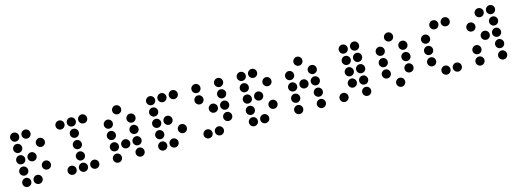

<svg xmlns="http://www.w3.org/2000/svg" viewBox="-7 -1461 6029 2238"><g transform="rotate(-15 3008.0 -342.0)"><path d="M190.4 -615.2Q190.4 -592.8 174.8 -577.1Q159.2 -561.5 136.7 -561.5Q114.7 -561.5 98.9 -577.1Q83 -592.8 83 -615.2Q83 -637.2 98.9 -653.1Q114.7 -668.9 136.7 -668.9Q159.2 -668.9 174.8 -653.1Q190.4 -637.2 190.4 -615.2ZM327.1 -615.2Q327.1 -592.8 311.5 -577.1Q295.9 -561.5 273.4 -561.5Q251.5 -561.5 235.6 -577.1Q219.7 -592.8 219.7 -615.2Q219.7 -637.2 235.6 -653.1Q251.5 -668.9 273.4 -668.9Q295.9 -668.9 311.5 -653.1Q327.1 -637.2 327.1 -615.2ZM190.4 -478.5Q190.4 -456.1 174.8 -440.4Q159.2 -424.8 136.7 -424.8Q114.7 -424.8 98.9 -440.4Q83 -456.1 83 -478.5Q83 -500.5 98.9 -516.4Q114.7 -532.2 136.7 -532.2Q159.2 -532.2 174.8 -516.4Q190.4 -500.5 190.4 -478.5ZM463.9 -478.5Q463.9 -456.1 448.2 -440.4Q432.6 -424.8 410.2 -424.8Q388.2 -424.8 372.3 -440.4Q356.4 -456.1 356.4 -478.5Q356.4 -500.5 372.3 -516.4Q388.2 -532.2 410.2 -532.2Q432.6 -532.2 448.2 -516.4Q463.9 -500.5 463.9 -478.5ZM190.4 -341.8Q190.4 -319.3 174.8 -303.7Q159.2 -288.1 136.7 -288.1Q114.7 -288.1 98.9 -303.7Q83 -319.3 83 -341.8Q83 -363.8 98.9 -379.6Q114.7 -395.5 136.7 -395.5Q159.2 -395.5 174.8 -379.6Q190.4 -363.8 190.4 -341.8ZM327.1 -341.8Q327.1 -319.3 311.5 -303.7Q295.9 -288.1 273.4 -288.1Q251.5 -288.1 235.6 -303.7Q219.7 -319.3 219.7 -341.8Q219.7 -363.8 235.6 -379.6Q251.5 -395.5 273.4 -395.5Q295.9 -395.5 311.5 -379.6Q327.1 -363.8 327.1 -341.8ZM190.4 -205.1Q190.4 -182.6 174.8 -167Q159.2 -151.4 136.7 -151.4Q114.7 -151.4 98.9 -167Q83 -182.6 83 -205.1Q83 -227.1 98.9 -242.9Q114.7 -258.8 136.7 -258.8Q159.2 -258.8 174.8 -242.9Q190.4 -227.1 190.4 -205.1ZM463.9 -205.1Q463.9 -182.6 448.2 -167Q432.6 -151.4 410.2 -151.4Q388.2 -151.4 372.3 -167Q356.4 -182.6 356.4 -205.1Q356.4 -227.1 372.3 -242.9Q388.2 -258.8 410.2 -258.8Q432.6 -258.8 448.2 -242.9Q463.9 -227.1 463.9 -205.1ZM190.4 -68.4Q190.4 -45.9 174.8 -30.3Q159.2 -14.6 136.7 -14.6Q114.7 -14.6 98.9 -30.3Q83 -45.9 83 -68.4Q83 -90.3 98.9 -106.2Q114.7 -122.1 136.7 -122.1Q159.2 -122.1 174.8 -106.2Q190.4 -90.3 190.4 -68.4ZM327.1 -68.4Q327.1 -45.9 311.5 -30.3Q295.9 -14.6 273.4 -14.6Q251.5 -14.6 235.6 -30.3Q219.7 -45.9 219.7 -68.4Q219.7 -90.3 235.6 -106.2Q251.5 -122.1 273.4 -122.1Q295.9 -122.1 311.5 -106.2Q327.1 -90.3 327.1 -68.4Z M737.3 -615.2Q737.3 -592.8 721.7 -577.1Q706.1 -561.5 683.6 -561.5Q661.6 -561.5 645.8 -577.1Q629.9 -592.8 629.9 -615.2Q629.9 -637.2 645.8 -653.1Q661.6 -668.9 683.6 -668.9Q706.1 -668.9 721.7 -653.1Q737.3 -637.2 737.3 -615.2ZM874 -615.2Q874 -592.8 858.4 -577.1Q842.8 -561.5 820.3 -561.5Q798.3 -561.5 782.5 -577.1Q766.6 -592.8 766.6 -615.2Q766.6 -637.2 782.5 -653.1Q798.3 -668.9 820.3 -668.9Q842.8 -668.9 858.4 -653.1Q874 -637.2 874 -615.2ZM1010.7 -615.2Q1010.7 -592.8 995.1 -577.1Q979.5 -561.5 957 -561.5Q935.1 -561.5 919.2 -577.1Q903.3 -592.8 903.3 -615.2Q903.3 -637.2 919.2 -653.1Q935.1 -668.9 957 -668.9Q979.5 -668.9 995.1 -653.1Q1010.7 -637.2 1010.7 -615.2ZM874 -478.5Q874 -456.1 858.4 -440.4Q842.8 -424.8 820.3 -424.8Q798.3 -424.8 782.5 -440.4Q766.6 -456.1 766.6 -478.5Q766.6 -500.5 782.5 -516.4Q798.3 -532.2 820.3 -532.2Q842.8 -532.2 858.4 -516.4Q874 -500.5 874 -478.5ZM874 -341.8Q874 -319.3 858.4 -303.7Q842.8 -288.1 820.3 -288.1Q798.3 -288.1 782.5 -303.7Q766.6 -319.3 766.6 -341.8Q766.6 -363.8 782.5 -379.6Q798.3 -395.5 820.3 -395.5Q842.8 -395.5 858.4 -379.6Q874 -363.8 874 -341.8ZM874 -205.1Q874 -182.6 858.4 -167Q842.8 -151.4 820.3 -151.4Q798.3 -151.4 782.5 -167Q766.6 -182.6 766.6 -205.1Q766.6 -227.1 782.5 -242.9Q798.3 -258.8 820.3 -258.8Q842.8 -258.8 858.4 -242.9Q874 -227.1 874 -205.1ZM737.3 -68.4Q737.3 -45.9 721.7 -30.3Q706.1 -14.6 683.6 -14.6Q661.6 -14.6 645.8 -30.3Q629.9 -45.9 629.9 -68.4Q629.9 -90.3 645.8 -106.2Q661.6 -122.1 683.6 -122.1Q706.1 -122.1 721.7 -106.2Q737.3 -90.3 737.3 -68.4ZM874 -68.4Q874 -45.9 858.4 -30.3Q842.8 -14.6 820.3 -14.6Q798.3 -14.6 782.5 -30.3Q766.6 -45.9 766.6 -68.4Q766.6 -90.3 782.5 -106.2Q798.3 -122.1 820.3 -122.1Q842.8 -122.1 858.4 -106.2Q874 -90.3 874 -68.4ZM1010.7 -68.4Q1010.7 -45.9 995.1 -30.3Q979.5 -14.6 957 -14.6Q935.1 -14.6 919.2 -30.3Q903.3 -45.9 903.3 -68.4Q903.3 -90.3 919.2 -106.2Q935.1 -122.1 957 -122.1Q979.5 -122.1 995.1 -106.2Q1010.7 -90.3 1010.7 -68.4Z M1420.9 -615.2Q1420.9 -592.8 1405.3 -577.1Q1389.6 -561.5 1367.2 -561.5Q1345.2 -561.5 1329.3 -577.1Q1313.5 -592.8 1313.5 -615.2Q1313.5 -637.2 1329.3 -653.1Q1345.2 -668.9 1367.2 -668.9Q1389.6 -668.9 1405.3 -653.1Q1420.9 -637.2 1420.9 -615.2ZM1284.2 -478.5Q1284.2 -456.1 1268.6 -440.4Q1252.9 -424.8 1230.5 -424.8Q1208.5 -424.8 1192.6 -440.4Q1176.8 -456.1 1176.8 -478.5Q1176.8 -500.5 1192.6 -516.4Q1208.5 -532.2 1230.5 -532.2Q1252.9 -532.2 1268.6 -516.4Q1284.2 -500.5 1284.2 -478.5ZM1557.6 -478.5Q1557.6 -456.1 1542 -440.4Q1526.4 -424.8 1503.9 -424.8Q1481.9 -424.8 1466.1 -440.4Q1450.2 -456.1 1450.2 -478.5Q1450.2 -500.5 1466.1 -516.4Q1481.9 -532.2 1503.9 -532.2Q1526.4 -532.2 1542 -516.4Q1557.6 -500.5 1557.6 -478.5ZM1284.2 -341.8Q1284.2 -319.3 1268.6 -303.7Q1252.9 -288.1 1230.5 -288.1Q1208.5 -288.1 1192.6 -303.7Q1176.8 -319.3 1176.8 -341.8Q1176.8 -363.8 1192.6 -379.6Q1208.5 -395.5 1230.5 -395.5Q1252.9 -395.5 1268.6 -379.6Q1284.2 -363.8 1284.2 -341.8ZM1557.6 -341.8Q1557.6 -319.3 1542 -303.7Q1526.4 -288.1 1503.9 -288.1Q1481.9 -288.1 1466.1 -303.7Q1450.2 -319.3 1450.2 -341.8Q1450.2 -363.8 1466.1 -379.6Q1481.9 -395.5 1503.9 -395.5Q1526.4 -395.5 1542 -379.6Q1557.6 -363.8 1557.6 -341.8ZM1284.2 -205.1Q1284.2 -182.6 1268.6 -167Q1252.9 -151.4 1230.5 -151.4Q1208.5 -151.4 1192.6 -167Q1176.8 -182.6 1176.8 -205.1Q1176.8 -227.1 1192.6 -242.9Q1208.5 -258.8 1230.5 -258.8Q1252.9 -258.8 1268.6 -242.9Q1284.2 -227.1 1284.2 -205.1ZM1420.9 -205.1Q1420.9 -182.6 1405.3 -167Q1389.6 -151.4 1367.2 -151.4Q1345.2 -151.4 1329.3 -167Q1313.5 -182.6 1313.5 -205.1Q1313.5 -227.1 1329.3 -242.9Q1345.2 -258.8 1367.2 -258.8Q1389.6 -258.8 1405.3 -242.9Q1420.9 -227.1 1420.9 -205.1ZM1557.6 -205.1Q1557.6 -182.6 1542 -167Q1526.4 -151.4 1503.9 -151.4Q1481.9 -151.4 1466.1 -167Q1450.2 -182.6 1450.2 -205.1Q1450.2 -227.1 1466.1 -242.9Q1481.9 -258.8 1503.9 -258.8Q1526.4 -258.8 1542 -242.9Q1557.6 -227.1 1557.6 -205.1ZM1284.2 -68.4Q1284.2 -45.9 1268.6 -30.3Q1252.9 -14.6 1230.5 -14.6Q1208.5 -14.6 1192.6 -30.3Q1176.8 -45.9 1176.8 -68.4Q1176.8 -90.3 1192.6 -106.2Q1208.5 -122.1 1230.5 -122.1Q1252.9 -122.1 1268.6 -106.2Q1284.2 -90.3 1284.2 -68.4ZM1557.6 -68.4Q1557.6 -45.9 1542 -30.3Q1526.4 -14.6 1503.9 -14.6Q1481.9 -14.6 1466.1 -30.3Q1450.2 -45.9 1450.2 -68.4Q1450.2 -90.3 1466.1 -106.2Q1481.9 -122.1 1503.9 -122.1Q1526.4 -122.1 1542 -106.2Q1557.6 -90.3 1557.6 -68.4Z M1831.1 -615.2Q1831.1 -592.8 1815.4 -577.1Q1799.8 -561.5 1777.3 -561.5Q1755.4 -561.5 1739.5 -577.1Q1723.6 -592.8 1723.6 -615.2Q1723.6 -637.2 1739.5 -653.1Q1755.4 -668.9 1777.3 -668.9Q1799.8 -668.9 1815.4 -653.1Q1831.1 -637.2 1831.1 -615.2ZM1967.8 -615.2Q1967.8 -592.8 1952.1 -577.1Q1936.5 -561.5 1914.1 -561.5Q1892.1 -561.5 1876.2 -577.1Q1860.4 -592.8 1860.4 -615.2Q1860.4 -637.2 1876.2 -653.1Q1892.1 -668.9 1914.1 -668.9Q1936.5 -668.9 1952.1 -653.1Q1967.8 -637.2 1967.8 -615.2ZM2104.5 -615.2Q2104.5 -592.8 2088.9 -577.1Q2073.2 -561.5 2050.8 -561.5Q2028.8 -561.5 2012.9 -577.1Q1997.1 -592.8 1997.1 -615.2Q1997.1 -637.2 2012.9 -653.1Q2028.8 -668.9 2050.8 -668.9Q2073.2 -668.9 2088.9 -653.1Q2104.5 -637.2 2104.5 -615.2ZM1831.1 -478.5Q1831.1 -456.1 1815.4 -440.4Q1799.8 -424.8 1777.3 -424.8Q1755.4 -424.8 1739.5 -440.4Q1723.6 -456.1 1723.6 -478.5Q1723.6 -500.5 1739.5 -516.4Q1755.4 -532.2 1777.3 -532.2Q1799.8 -532.2 1815.4 -516.4Q1831.1 -500.5 1831.1 -478.5ZM1831.1 -341.8Q1831.1 -319.3 1815.4 -303.7Q1799.8 -288.1 1777.3 -288.1Q1755.4 -288.1 1739.5 -303.7Q1723.6 -319.3 1723.6 -341.8Q1723.6 -363.8 1739.5 -379.6Q1755.4 -395.5 1777.3 -395.5Q1799.8 -395.5 1815.4 -379.6Q1831.1 -363.8 1831.1 -341.8ZM1967.8 -341.8Q1967.8 -319.3 1952.1 -303.7Q1936.5 -288.1 1914.1 -288.1Q1892.1 -288.1 1876.2 -303.7Q1860.4 -319.3 1860.4 -341.8Q1860.4 -363.8 1876.2 -379.6Q1892.1 -395.5 1914.1 -395.5Q1936.5 -395.5 1952.1 -379.6Q1967.8 -363.8 1967.8 -341.8ZM1831.1 -205.1Q1831.1 -182.6 1815.4 -167Q1799.8 -151.4 1777.3 -151.4Q1755.4 -151.4 1739.5 -167Q1723.6 -182.6 1723.6 -205.1Q1723.6 -227.1 1739.5 -242.9Q1755.4 -258.8 1777.3 -258.8Q1799.8 -258.8 1815.4 -242.9Q1831.1 -227.1 1831.1 -205.1ZM2104.5 -205.1Q2104.5 -182.6 2088.9 -167Q2073.2 -151.4 2050.8 -151.4Q2028.8 -151.4 2012.9 -167Q1997.1 -182.6 1997.1 -205.1Q1997.1 -227.1 2012.9 -242.9Q2028.8 -258.8 2050.8 -258.8Q2073.2 -258.8 2088.9 -242.9Q2104.5 -227.1 2104.5 -205.1ZM1831.1 -68.4Q1831.1 -45.9 1815.4 -30.3Q1799.8 -14.6 1777.3 -14.6Q1755.4 -14.6 1739.5 -30.3Q1723.6 -45.9 1723.6 -68.4Q1723.6 -90.3 1739.5 -106.2Q1755.4 -122.1 1777.3 -122.1Q1799.8 -122.1 1815.4 -106.2Q1831.1 -90.3 1831.1 -68.4ZM1967.8 -68.4Q1967.8 -45.9 1952.1 -30.3Q1936.5 -14.6 1914.1 -14.6Q1892.1 -14.6 1876.2 -30.3Q1860.4 -45.9 1860.4 -68.4Q1860.4 -90.3 1876.2 -106.2Q1892.1 -122.1 1914.1 -122.1Q1936.5 -122.1 1952.1 -106.2Q1967.8 -90.3 1967.8 -68.4Z M2377.9 -615.2Q2377.9 -592.8 2362.3 -577.1Q2346.7 -561.5 2324.2 -561.5Q2302.2 -561.5 2286.4 -577.1Q2270.5 -592.8 2270.5 -615.2Q2270.5 -637.2 2286.4 -653.1Q2302.2 -668.9 2324.2 -668.9Q2346.7 -668.9 2362.3 -653.1Q2377.9 -637.2 2377.9 -615.2ZM2651.4 -615.2Q2651.4 -592.8 2635.7 -577.1Q2620.1 -561.5 2597.7 -561.5Q2575.7 -561.5 2559.8 -577.1Q2543.9 -592.8 2543.9 -615.2Q2543.9 -637.2 2559.8 -653.1Q2575.7 -668.9 2597.7 -668.9Q2620.1 -668.9 2635.7 -653.1Q2651.4 -637.2 2651.4 -615.2ZM2377.9 -478.5Q2377.9 -456.1 2362.3 -440.4Q2346.7 -424.8 2324.2 -424.8Q2302.2 -424.8 2286.4 -440.4Q2270.5 -456.1 2270.5 -478.5Q2270.5 -500.5 2286.4 -516.4Q2302.2 -532.2 2324.2 -532.2Q2346.7 -532.2 2362.3 -516.4Q2377.9 -500.5 2377.9 -478.5ZM2651.4 -478.5Q2651.4 -456.1 2635.7 -440.4Q2620.1 -424.8 2597.7 -424.8Q2575.7 -424.8 2559.8 -440.4Q2543.9 -456.1 2543.9 -478.5Q2543.9 -500.5 2559.8 -516.4Q2575.7 -532.2 2597.7 -532.2Q2620.1 -532.2 2635.7 -516.4Q2651.4 -500.5 2651.4 -478.5ZM2514.6 -341.8Q2514.6 -319.3 2499 -303.7Q2483.4 -288.1 2460.9 -288.1Q2439 -288.1 2423.1 -303.7Q2407.2 -319.3 2407.2 -341.8Q2407.2 -363.8 2423.1 -379.6Q2439 -395.5 2460.9 -395.5Q2483.4 -395.5 2499 -379.6Q2514.6 -363.8 2514.6 -341.8ZM2651.4 -341.8Q2651.4 -319.3 2635.7 -303.7Q2620.1 -288.1 2597.7 -288.1Q2575.7 -288.1 2559.8 -303.7Q2543.9 -319.3 2543.9 -341.8Q2543.9 -363.8 2559.8 -379.6Q2575.7 -395.5 2597.7 -395.5Q2620.1 -395.5 2635.7 -379.6Q2651.4 -363.8 2651.4 -341.8ZM2651.4 -205.1Q2651.4 -182.6 2635.7 -167Q2620.1 -151.4 2597.7 -151.4Q2575.7 -151.4 2559.8 -167Q2543.9 -182.6 2543.9 -205.1Q2543.9 -227.1 2559.8 -242.9Q2575.7 -258.8 2597.7 -258.8Q2620.1 -258.8 2635.7 -242.9Q2651.4 -227.1 2651.4 -205.1ZM2377.9 -68.4Q2377.9 -45.9 2362.3 -30.3Q2346.7 -14.6 2324.2 -14.6Q2302.2 -14.6 2286.4 -30.3Q2270.5 -45.9 2270.5 -68.4Q2270.5 -90.3 2286.4 -106.2Q2302.2 -122.1 2324.2 -122.1Q2346.7 -122.1 2362.3 -106.2Q2377.9 -90.3 2377.9 -68.4ZM2514.6 -68.4Q2514.6 -45.9 2499 -30.3Q2483.4 -14.6 2460.9 -14.6Q2439 -14.6 2423.1 -30.3Q2407.2 -45.9 2407.2 -68.4Q2407.2 -90.3 2423.1 -106.2Q2439 -122.1 2460.9 -122.1Q2483.4 -122.1 2499 -106.2Q2514.6 -90.3 2514.6 -68.4Z M2924.8 -615.2Q2924.8 -592.8 2909.2 -577.1Q2893.6 -561.5 2871.1 -561.5Q2849.1 -561.5 2833.3 -577.1Q2817.4 -592.8 2817.4 -615.2Q2817.4 -637.2 2833.3 -653.1Q2849.1 -668.9 2871.1 -668.9Q2893.6 -668.9 2909.2 -653.1Q2924.8 -637.2 2924.8 -615.2ZM3061.5 -615.2Q3061.5 -592.8 3045.9 -577.1Q3030.3 -561.5 3007.8 -561.5Q2985.8 -561.5 2970 -577.1Q2954.1 -592.8 2954.1 -615.2Q2954.1 -637.2 2970 -653.1Q2985.8 -668.9 3007.8 -668.9Q3030.3 -668.9 3045.9 -653.1Q3061.5 -637.2 3061.5 -615.2ZM2924.8 -478.5Q2924.8 -456.1 2909.2 -440.4Q2893.6 -424.8 2871.1 -424.8Q2849.1 -424.8 2833.3 -440.4Q2817.4 -456.1 2817.4 -478.5Q2817.4 -500.5 2833.3 -516.4Q2849.1 -532.2 2871.1 -532.2Q2893.6 -532.2 2909.2 -516.4Q2924.8 -500.5 2924.8 -478.5ZM3198.2 -478.5Q3198.2 -456.1 3182.6 -440.4Q3167 -424.8 3144.5 -424.8Q3122.6 -424.8 3106.7 -440.4Q3090.8 -456.1 3090.8 -478.5Q3090.8 -500.5 3106.7 -516.4Q3122.6 -532.2 3144.5 -532.2Q3167 -532.2 3182.6 -516.4Q3198.2 -500.5 3198.2 -478.5ZM2924.8 -341.8Q2924.8 -319.3 2909.2 -303.7Q2893.6 -288.1 2871.1 -288.1Q2849.1 -288.1 2833.3 -303.7Q2817.4 -319.3 2817.4 -341.8Q2817.4 -363.8 2833.3 -379.6Q2849.1 -395.5 2871.1 -395.5Q2893.6 -395.5 2909.2 -379.6Q2924.8 -363.8 2924.8 -341.8ZM3061.5 -341.8Q3061.5 -319.3 3045.9 -303.7Q3030.3 -288.1 3007.8 -288.1Q2985.8 -288.1 2970 -303.7Q2954.1 -319.3 2954.1 -341.8Q2954.1 -363.8 2970 -379.6Q2985.8 -395.5 3007.8 -395.5Q3030.3 -395.5 3045.9 -379.6Q3061.5 -363.8 3061.5 -341.8ZM2924.8 -205.1Q2924.8 -182.6 2909.2 -167Q2893.6 -151.4 2871.1 -151.4Q2849.1 -151.4 2833.3 -167Q2817.4 -182.6 2817.4 -205.1Q2817.4 -227.1 2833.3 -242.9Q2849.1 -258.8 2871.1 -258.8Q2893.6 -258.8 2909.2 -242.9Q2924.8 -227.1 2924.8 -205.1ZM3198.2 -205.1Q3198.2 -182.6 3182.6 -167Q3167 -151.4 3144.5 -151.4Q3122.6 -151.4 3106.7 -167Q3090.8 -182.6 3090.8 -205.1Q3090.8 -227.1 3106.7 -242.9Q3122.6 -258.8 3144.5 -258.8Q3167 -258.8 3182.6 -242.9Q3198.2 -227.1 3198.2 -205.1ZM2924.8 -68.4Q2924.8 -45.9 2909.2 -30.3Q2893.6 -14.6 2871.1 -14.6Q2849.1 -14.6 2833.3 -30.3Q2817.4 -45.9 2817.4 -68.4Q2817.4 -90.3 2833.3 -106.2Q2849.1 -122.1 2871.1 -122.1Q2893.6 -122.1 2909.2 -106.2Q2924.8 -90.3 2924.8 -68.4ZM3061.5 -68.4Q3061.5 -45.9 3045.9 -30.3Q3030.3 -14.6 3007.8 -14.6Q2985.8 -14.6 2970 -30.3Q2954.1 -45.9 2954.1 -68.4Q2954.1 -90.3 2970 -106.2Q2985.8 -122.1 3007.8 -122.1Q3030.3 -122.1 3045.9 -106.2Q3061.5 -90.3 3061.5 -68.4Z M3608.4 -615.2Q3608.4 -592.8 3592.8 -577.1Q3577.1 -561.5 3554.7 -561.5Q3532.7 -561.5 3516.8 -577.1Q3501 -592.8 3501 -615.2Q3501 -637.2 3516.8 -653.1Q3532.7 -668.9 3554.7 -668.9Q3577.1 -668.9 3592.8 -653.1Q3608.4 -637.2 3608.4 -615.2ZM3471.7 -478.5Q3471.7 -456.1 3456.1 -440.4Q3440.4 -424.8 3418 -424.8Q3396 -424.8 3380.1 -440.4Q3364.3 -456.1 3364.3 -478.5Q3364.3 -500.5 3380.1 -516.4Q3396 -532.2 3418 -532.2Q3440.4 -532.2 3456.1 -516.4Q3471.7 -500.5 3471.7 -478.5ZM3745.1 -478.5Q3745.1 -456.1 3729.5 -440.4Q3713.9 -424.8 3691.4 -424.8Q3669.4 -424.8 3653.6 -440.4Q3637.7 -456.1 3637.7 -478.5Q3637.7 -500.5 3653.6 -516.4Q3669.4 -532.2 3691.4 -532.2Q3713.9 -532.2 3729.5 -516.4Q3745.1 -500.5 3745.1 -478.5ZM3471.7 -341.8Q3471.7 -319.3 3456.1 -303.7Q3440.4 -288.1 3418 -288.1Q3396 -288.1 3380.1 -303.7Q3364.3 -319.3 3364.3 -341.8Q3364.3 -363.8 3380.1 -379.6Q3396 -395.5 3418 -395.5Q3440.4 -395.5 3456.1 -379.6Q3471.7 -363.8 3471.7 -341.8ZM3608.4 -341.8Q3608.4 -319.3 3592.8 -303.7Q3577.1 -288.1 3554.7 -288.1Q3532.7 -288.1 3516.8 -303.7Q3501 -319.3 3501 -341.8Q3501 -363.8 3516.8 -379.6Q3532.7 -395.5 3554.7 -395.5Q3577.1 -395.5 3592.8 -379.6Q3608.4 -363.8 3608.4 -341.8ZM3745.1 -341.8Q3745.1 -319.3 3729.5 -303.7Q3713.9 -288.1 3691.4 -288.1Q3669.4 -288.1 3653.6 -303.7Q3637.7 -319.3 3637.7 -341.8Q3637.7 -363.8 3653.6 -379.6Q3669.4 -395.5 3691.4 -395.5Q3713.9 -395.5 3729.5 -379.6Q3745.1 -363.8 3745.1 -341.8ZM3471.7 -205.1Q3471.7 -182.6 3456.1 -167Q3440.4 -151.4 3418 -151.4Q3396 -151.4 3380.1 -167Q3364.3 -182.6 3364.3 -205.1Q3364.3 -227.1 3380.1 -242.9Q3396 -258.8 3418 -258.8Q3440.4 -258.8 3456.1 -242.9Q3471.7 -227.1 3471.7 -205.1ZM3745.1 -205.1Q3745.1 -182.6 3729.5 -167Q3713.9 -151.4 3691.4 -151.4Q3669.4 -151.4 3653.6 -167Q3637.7 -182.6 3637.7 -205.1Q3637.7 -227.1 3653.6 -242.9Q3669.4 -258.8 3691.4 -258.8Q3713.9 -258.8 3729.5 -242.9Q3745.1 -227.1 3745.1 -205.1ZM3471.7 -68.4Q3471.7 -45.9 3456.1 -30.3Q3440.4 -14.6 3418 -14.6Q3396 -14.6 3380.1 -30.3Q3364.3 -45.9 3364.3 -68.4Q3364.3 -90.3 3380.1 -106.2Q3396 -122.1 3418 -122.1Q3440.4 -122.1 3456.1 -106.2Q3471.7 -90.3 3471.7 -68.4ZM3745.1 -68.4Q3745.1 -45.9 3729.5 -30.3Q3713.9 -14.6 3691.4 -14.6Q3669.4 -14.6 3653.6 -30.3Q3637.7 -45.9 3637.7 -68.4Q3637.7 -90.3 3653.6 -106.2Q3669.4 -122.1 3691.4 -122.1Q3713.9 -122.1 3729.5 -106.2Q3745.1 -90.3 3745.1 -68.4Z M4155.3 -615.2Q4155.3 -592.8 4139.6 -577.1Q4124 -561.5 4101.6 -561.5Q4079.6 -561.5 4063.7 -577.1Q4047.9 -592.8 4047.9 -615.2Q4047.9 -637.2 4063.7 -653.1Q4079.6 -668.9 4101.6 -668.9Q4124 -668.9 4139.6 -653.1Q4155.3 -637.2 4155.3 -615.2ZM4292 -615.2Q4292 -592.8 4276.4 -577.1Q4260.7 -561.5 4238.3 -561.5Q4216.3 -561.5 4200.4 -577.1Q4184.6 -592.8 4184.6 -615.2Q4184.6 -637.2 4200.4 -653.1Q4216.3 -668.9 4238.3 -668.9Q4260.7 -668.9 4276.4 -653.1Q4292 -637.2 4292 -615.2ZM4155.3 -478.5Q4155.3 -456.1 4139.6 -440.4Q4124 -424.8 4101.6 -424.8Q4079.6 -424.8 4063.7 -440.4Q4047.9 -456.1 4047.9 -478.5Q4047.9 -500.5 4063.7 -516.4Q4079.6 -532.2 4101.6 -532.2Q4124 -532.2 4139.6 -516.4Q4155.3 -500.5 4155.3 -478.5ZM4292 -478.5Q4292 -456.1 4276.4 -440.4Q4260.7 -424.8 4238.3 -424.8Q4216.3 -424.8 4200.4 -440.4Q4184.6 -456.1 4184.6 -478.5Q4184.6 -500.5 4200.4 -516.4Q4216.3 -532.2 4238.3 -532.2Q4260.7 -532.2 4276.4 -516.4Q4292 -500.5 4292 -478.5ZM4155.3 -341.8Q4155.3 -319.3 4139.6 -303.7Q4124 -288.1 4101.6 -288.1Q4079.6 -288.1 4063.7 -303.7Q4047.9 -319.3 4047.9 -341.8Q4047.9 -363.8 4063.7 -379.6Q4079.6 -395.5 4101.6 -395.5Q4124 -395.5 4139.6 -379.6Q4155.3 -363.8 4155.3 -341.8ZM4292 -341.8Q4292 -319.3 4276.4 -303.7Q4260.7 -288.1 4238.3 -288.1Q4216.3 -288.1 4200.4 -303.7Q4184.6 -319.3 4184.6 -341.8Q4184.6 -363.8 4200.4 -379.6Q4216.3 -395.5 4238.3 -395.5Q4260.7 -395.5 4276.4 -379.6Q4292 -363.8 4292 -341.8ZM4155.3 -205.1Q4155.3 -182.6 4139.6 -167Q4124 -151.4 4101.6 -151.4Q4079.6 -151.4 4063.7 -167Q4047.9 -182.6 4047.9 -205.1Q4047.9 -227.1 4063.7 -242.9Q4079.6 -258.8 4101.6 -258.8Q4124 -258.8 4139.6 -242.9Q4155.3 -227.1 4155.3 -205.1ZM4292 -205.1Q4292 -182.6 4276.4 -167Q4260.7 -151.4 4238.3 -151.4Q4216.3 -151.4 4200.4 -167Q4184.6 -182.6 4184.6 -205.1Q4184.6 -227.1 4200.4 -242.9Q4216.3 -258.8 4238.3 -258.8Q4260.7 -258.8 4276.4 -242.9Q4292 -227.1 4292 -205.1ZM4018.6 -68.4Q4018.6 -45.9 4002.9 -30.3Q3987.3 -14.6 3964.8 -14.6Q3942.9 -14.6 3927 -30.3Q3911.1 -45.9 3911.1 -68.4Q3911.1 -90.3 3927 -106.2Q3942.9 -122.1 3964.8 -122.1Q3987.3 -122.1 4002.9 -106.2Q4018.6 -90.3 4018.6 -68.4ZM4292 -68.4Q4292 -45.9 4276.4 -30.3Q4260.7 -14.6 4238.3 -14.6Q4216.3 -14.6 4200.4 -30.3Q4184.6 -45.9 4184.6 -68.4Q4184.6 -90.3 4200.4 -106.2Q4216.3 -122.1 4238.3 -122.1Q4260.7 -122.1 4276.4 -106.2Q4292 -90.3 4292 -68.4Z M4702.1 -615.2Q4702.1 -592.8 4686.5 -577.1Q4670.9 -561.5 4648.4 -561.5Q4626.5 -561.5 4610.6 -577.1Q4594.7 -592.8 4594.7 -615.2Q4594.7 -637.2 4610.6 -653.1Q4626.5 -668.9 4648.4 -668.9Q4670.9 -668.9 4686.5 -653.1Q4702.1 -637.2 4702.1 -615.2ZM4565.4 -478.5Q4565.4 -456.1 4549.8 -440.4Q4534.2 -424.8 4511.7 -424.8Q4489.7 -424.8 4473.9 -440.4Q4458 -456.1 4458 -478.5Q4458 -500.5 4473.9 -516.4Q4489.7 -532.2 4511.7 -532.2Q4534.2 -532.2 4549.8 -516.4Q4565.4 -500.5 4565.4 -478.5ZM4838.9 -478.5Q4838.9 -456.1 4823.2 -440.4Q4807.6 -424.8 4785.2 -424.8Q4763.2 -424.8 4747.3 -440.4Q4731.4 -456.1 4731.4 -478.5Q4731.4 -500.5 4747.3 -516.4Q4763.2 -532.2 4785.2 -532.2Q4807.6 -532.2 4823.2 -516.4Q4838.9 -500.5 4838.9 -478.5ZM4565.4 -341.8Q4565.4 -319.3 4549.8 -303.7Q4534.2 -288.1 4511.7 -288.1Q4489.7 -288.1 4473.9 -303.7Q4458 -319.3 4458 -341.8Q4458 -363.8 4473.9 -379.6Q4489.7 -395.5 4511.7 -395.5Q4534.2 -395.5 4549.8 -379.6Q4565.4 -363.8 4565.4 -341.8ZM4838.9 -341.8Q4838.9 -319.3 4823.2 -303.7Q4807.6 -288.1 4785.2 -288.1Q4763.2 -288.1 4747.3 -303.7Q4731.4 -319.3 4731.4 -341.8Q4731.4 -363.8 4747.3 -379.6Q4763.2 -395.5 4785.2 -395.5Q4807.6 -395.5 4823.2 -379.6Q4838.9 -363.8 4838.9 -341.8ZM4565.4 -205.1Q4565.4 -182.6 4549.8 -167Q4534.2 -151.4 4511.7 -151.4Q4489.7 -151.4 4473.9 -167Q4458 -182.6 4458 -205.1Q4458 -227.1 4473.9 -242.9Q4489.7 -258.8 4511.7 -258.8Q4534.2 -258.8 4549.8 -242.9Q4565.4 -227.1 4565.4 -205.1ZM4838.9 -205.1Q4838.9 -182.6 4823.2 -167Q4807.6 -151.4 4785.2 -151.4Q4763.2 -151.4 4747.3 -167Q4731.4 -182.6 4731.4 -205.1Q4731.4 -227.1 4747.3 -242.9Q4763.2 -258.8 4785.2 -258.8Q4807.6 -258.8 4823.2 -242.9Q4838.9 -227.1 4838.9 -205.1ZM4702.1 -68.4Q4702.1 -45.9 4686.5 -30.3Q4670.9 -14.6 4648.4 -14.6Q4626.5 -14.6 4610.6 -30.3Q4594.7 -45.9 4594.7 -68.4Q4594.7 -90.3 4610.6 -106.2Q4626.5 -122.1 4648.4 -122.1Q4670.9 -122.1 4686.5 -106.2Q4702.1 -90.3 4702.1 -68.4Z M5249 -615.2Q5249 -592.8 5233.4 -577.1Q5217.8 -561.5 5195.3 -561.5Q5173.3 -561.5 5157.5 -577.1Q5141.6 -592.8 5141.6 -615.2Q5141.6 -637.2 5157.5 -653.1Q5173.3 -668.9 5195.3 -668.9Q5217.8 -668.9 5233.4 -653.1Q5249 -637.2 5249 -615.2ZM5385.7 -615.2Q5385.7 -592.8 5370.1 -577.1Q5354.5 -561.5 5332 -561.5Q5310.1 -561.5 5294.2 -577.1Q5278.3 -592.8 5278.3 -615.2Q5278.3 -637.2 5294.2 -653.1Q5310.1 -668.9 5332 -668.9Q5354.5 -668.9 5370.1 -653.1Q5385.7 -637.2 5385.7 -615.2ZM5112.3 -478.5Q5112.3 -456.1 5096.7 -440.4Q5081.1 -424.8 5058.6 -424.8Q5036.6 -424.8 5020.8 -440.4Q5004.9 -456.1 5004.9 -478.5Q5004.9 -500.5 5020.8 -516.4Q5036.6 -532.2 5058.6 -532.2Q5081.1 -532.2 5096.7 -516.4Q5112.3 -500.5 5112.3 -478.5ZM5112.3 -341.8Q5112.3 -319.3 5096.7 -303.7Q5081.1 -288.1 5058.6 -288.1Q5036.6 -288.1 5020.8 -303.7Q5004.9 -319.3 5004.9 -341.8Q5004.9 -363.8 5020.8 -379.6Q5036.6 -395.5 5058.6 -395.5Q5081.1 -395.5 5096.7 -379.6Q5112.3 -363.8 5112.3 -341.8ZM5112.3 -205.1Q5112.3 -182.6 5096.7 -167Q5081.1 -151.4 5058.6 -151.4Q5036.6 -151.4 5020.8 -167Q5004.9 -182.6 5004.9 -205.1Q5004.9 -227.1 5020.8 -242.9Q5036.6 -258.8 5058.6 -258.8Q5081.1 -258.8 5096.7 -242.9Q5112.3 -227.1 5112.3 -205.1ZM5249 -68.4Q5249 -45.9 5233.4 -30.3Q5217.8 -14.6 5195.3 -14.6Q5173.3 -14.6 5157.5 -30.3Q5141.6 -45.9 5141.6 -68.4Q5141.6 -90.3 5157.5 -106.2Q5173.3 -122.1 5195.3 -122.1Q5217.8 -122.1 5233.4 -106.2Q5249 -90.3 5249 -68.4ZM5385.7 -68.4Q5385.7 -45.9 5370.1 -30.3Q5354.5 -14.6 5332 -14.6Q5310.1 -14.6 5294.2 -30.3Q5278.3 -45.9 5278.3 -68.4Q5278.3 -90.3 5294.2 -106.2Q5310.1 -122.1 5332 -122.1Q5354.5 -122.1 5370.1 -106.2Q5385.7 -90.3 5385.7 -68.4Z M5825.2 -615.2Q5825.2 -637.2 5841.1 -653.1Q5856.9 -668.9 5878.9 -668.9Q5901.4 -668.9 5917 -653.1Q5932.6 -637.2 5932.6 -615.2Q5932.6 -592.8 5917 -577.1Q5901.4 -561.5 5878.9 -561.5Q5856.9 -561.5 5841.1 -577.1Q5825.2 -592.8 5825.2 -615.2ZM5688.5 -615.2Q5688.5 -637.2 5704.3 -653.1Q5720.2 -668.9 5742.2 -668.9Q5764.6 -668.9 5780.3 -653.1Q5795.9 -637.2 5795.9 -615.2Q5795.9 -592.8 5780.3 -577.1Q5764.6 -561.5 5742.2 -561.5Q5720.2 -561.5 5704.3 -577.1Q5688.5 -592.8 5688.5 -615.2ZM5825.2 -478.5Q5825.2 -500.5 5841.1 -516.4Q5856.9 -532.2 5878.9 -532.2Q5901.4 -532.2 5917 -516.4Q5932.6 -500.5 5932.6 -478.5Q5932.6 -456.1 5917 -440.4Q5901.4 -424.8 5878.9 -424.8Q5856.9 -424.8 5841.1 -440.4Q5825.2 -456.1 5825.2 -478.5ZM5551.8 -478.5Q5551.8 -500.5 5567.6 -516.4Q5583.5 -532.2 5605.5 -532.2Q5627.9 -532.2 5643.6 -516.4Q5659.2 -500.5 5659.2 -478.5Q5659.2 -456.1 5643.6 -440.4Q5627.9 -424.8 5605.5 -424.8Q5583.5 -424.8 5567.6 -440.4Q5551.8 -456.1 5551.8 -478.5ZM5825.2 -341.8Q5825.2 -363.8 5841.1 -379.6Q5856.9 -395.5 5878.9 -395.5Q5901.4 -395.5 5917 -379.6Q5932.6 -363.8 5932.6 -341.8Q5932.6 -319.3 5917 -303.7Q5901.4 -288.1 5878.9 -288.1Q5856.9 -288.1 5841.1 -303.7Q5825.2 -319.3 5825.2 -341.8ZM5688.5 -341.8Q5688.5 -363.8 5704.3 -379.6Q5720.2 -395.5 5742.2 -395.5Q5764.6 -395.5 5780.3 -379.6Q5795.9 -363.8 5795.9 -341.8Q5795.9 -319.3 5780.3 -303.7Q5764.6 -288.1 5742.2 -288.1Q5720.2 -288.1 5704.3 -303.7Q5688.5 -319.3 5688.5 -341.8ZM5825.2 -205.1Q5825.2 -227.1 5841.1 -242.9Q5856.9 -258.8 5878.9 -258.8Q5901.4 -258.8 5917 -242.9Q5932.6 -227.1 5932.6 -205.1Q5932.6 -182.6 5917 -167Q5901.4 -151.4 5878.9 -151.4Q5856.9 -151.4 5841.1 -167Q5825.2 -182.6 5825.2 -205.1ZM5551.8 -205.1Q5551.8 -227.1 5567.6 -242.9Q5583.5 -258.8 5605.5 -258.8Q5627.9 -258.8 5643.6 -242.9Q5659.2 -227.1 5659.2 -205.1Q5659.2 -182.6 5643.6 -167Q5627.9 -151.4 5605.5 -151.4Q5583.5 -151.4 5567.6 -167Q5551.8 -182.6 5551.8 -205.1ZM5825.2 -68.4Q5825.2 -90.3 5841.1 -106.2Q5856.9 -122.1 5878.9 -122.1Q5901.4 -122.1 5917 -106.2Q5932.6 -90.3 5932.6 -68.4Q5932.6 -45.9 5917 -30.3Q5901.4 -14.6 5878.9 -14.6Q5856.9 -14.6 5841.1 -30.3Q5825.2 -45.9 5825.2 -68.4ZM5551.8 -68.4Q5551.8 -90.3 5567.6 -106.2Q5583.5 -122.1 5605.5 -122.1Q5627.9 -122.1 5643.6 -106.2Q5659.2 -90.3 5659.2 -68.4Q5659.2 -45.9 5643.6 -30.3Q5627.9 -14.6 5605.5 -14.6Q5583.5 -14.6 5567.6 -30.3Q5551.8 -45.9 5551.8 -68.4Z"/></g></svg>

Font: DatDot
Style: Regular
Weight: 400
Designer: GGBot
Version: 1.00